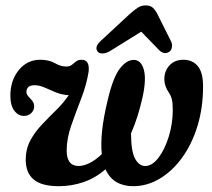

<svg xmlns="http://www.w3.org/2000/svg" viewBox="-20 -664 768 694"><path d="M464 -447.5Q490 -447 499.8 -412.5Q509.5 -378 495.5 -313.5Q479 -239 453.5 -181.5Q454 -116 468.5 -90Q483 -64 505 -64Q530 -64 552.8 -93.8Q575.5 -123.5 590 -170.2Q604.5 -217 604.5 -267Q604.5 -291.5 601.2 -304.8Q598 -318 590.5 -329Q574 -353 574 -378Q574 -407.5 592.8 -427.8Q611.5 -448 643 -448Q675.5 -448 694.8 -425.2Q714 -402.5 714 -352Q714 -274.5 693.8 -208.5Q673.5 -142.5 638 -93.8Q602.5 -45 557 -18Q511.5 9 461.5 9Q426.5 9 401 -5.8Q375.5 -20.5 361.5 -52Q324 -20 281.2 -5.5Q238.5 9 193 9Q129.5 9 101 -15.8Q72.5 -40.5 73 -88.5Q73.5 -127 90.2 -157.5Q107 -188 132 -214.2Q157 -240.5 183 -266Q209 -291.5 228.5 -320Q202.5 -321.5 181 -330.5Q159.5 -339.5 140.8 -347.8Q122 -356 104.5 -356Q75.5 -356 75.5 -330.5Q75.5 -322 88 -309.5Q95 -302.5 99 -296.2Q103 -290 103.5 -280.5Q103.5 -265 92.8 -255Q82 -245 66.5 -245Q46 -245 31.8 -263.8Q17.5 -282.5 17.5 -318.5Q17.5 -373.5 48 -410.8Q78.5 -448 125.5 -448Q157 -448 178.2 -435.8Q199.5 -423.5 219 -423.5Q232 -423.5 239.5 -429.5Q247 -435.5 254.8 -441.8Q262.5 -448 275 -448Q304.5 -448 300.5 -406Q293 -358 273.8 -308.5Q254.5 -259 237.8 -211.2Q221 -163.5 221 -120Q221 -64 264.5 -64Q281 -64 302.5 -74Q324 -84 348 -107Q344 -143 349 -191Q354 -239 369 -301Q388.5 -384.5 413.2 -416.2Q438 -448 464 -447.5ZM377 -479Q362 -470.5 349.8 -470.8Q337.5 -471 332.5 -478Q320.5 -495 345 -517L447.5 -612Q464 -627 477.2 -635.8Q490.5 -644.5 506.5 -644.5Q523 -644.5 532.5 -636Q542 -627.5 549.5 -612L598.5 -514Q603.5 -503.5 601.2 -492.8Q599 -482 593.5 -478Q574.5 -464.5 556 -482L490.5 -549.5Z"/></svg>

Font: Fraunces 144pt SuperSoft SemiBold
Style: Italic
Weight: 600
Italic angle: -16°
Version: Version 1.000;[b76b70a41]